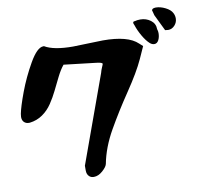

<svg xmlns="http://www.w3.org/2000/svg" viewBox="-93 -994 1187 1101"><g transform="rotate(-10 500.0 -443.5)"><path d="M14 -407Q14 -413 16 -425Q24 -466 54 -546.5Q84 -627 129 -705.5Q174 -784 210 -784H214Q266 -753 378 -753Q406 -753 464 -755.5Q522 -758 552 -758Q698 -758 754 -704L774 -686L742 -615Q710 -545 641 -443Q572 -341 518 -246Q464 -151 446 -57Q442 -40 417 -18Q392 4 366 4Q350 4 340 -5Q326 -17 326 -40V-68L510 -576Q514 -592 521 -607.5Q528 -623 528 -626Q528 -634 494 -638L306 -660Q286 -636 266 -596Q246 -556 229 -521Q212 -486 189 -451.5Q166 -417 133 -394Q100 -371 58 -366H52Q36 -366 25 -376.5Q14 -387 14 -407ZM746 -812Q734 -835 752 -835Q766 -839 784 -839Q818 -839 844 -819.5Q870 -800 870 -767Q874 -756 874 -744Q874 -721 865 -703.5Q856 -686 840 -686Q826 -686 814 -697Q794 -715 775 -748Q756 -781 746 -812ZM860 -877Q860 -890 882 -891H884Q910 -891 939 -876.5Q968 -862 978 -842Q986 -827 986 -810Q986 -787 970 -769.5Q954 -752 932 -752Q926 -752 914 -754L868 -849L862 -872Q862 -873 861 -874.5Q860 -876 860 -877Z"/></g></svg>

Font: NaniFont Regular
Style: Regular
Weight: 400
Designer: Nanigashitei
Version: Version 1.036